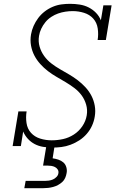

<svg xmlns="http://www.w3.org/2000/svg" viewBox="-20 -763 640 1003"><path d="M253 8Q253 8 253 8Q253 8 253 8Q228 8 204.5 4Q181 0 161 -10.5Q141 -21 125.5 -38Q110 -55 101 -76L89 0H46L76 -181H119Q114 -151 118.5 -120.5Q123 -90 142 -69Q161 -48 190 -39Q219 -30 250 -30Q280 -30 309.5 -36.5Q339 -43 365.5 -60Q392 -77 410 -103.5Q428 -130 433 -160Q438 -189 430 -216.5Q422 -244 406 -265.5Q390 -287 368 -303.5Q346 -320 322.5 -334Q299 -348 275.5 -361.5Q252 -375 230.5 -391.5Q209 -408 190.5 -428.5Q172 -449 159.5 -473Q147 -497 142 -525Q137 -553 142 -583Q146 -606 155.5 -627.5Q165 -649 179.5 -668.5Q194 -688 213.5 -703Q233 -718 255.5 -727.5Q278 -737 301 -740Q324 -743 346 -743Q372 -743 397 -739Q422 -735 443.5 -724Q465 -713 481.5 -696Q498 -679 507 -657L520 -735H563L533 -554H490Q495 -584 490.5 -614.5Q486 -645 467 -666Q448 -687 419 -696Q390 -705 360 -705Q341 -705 321.5 -702Q302 -699 283.5 -692.5Q265 -686 247.5 -674.5Q230 -663 217 -647Q204 -631 195.5 -613Q187 -595 184 -576Q179 -546 187 -519Q195 -492 211 -470Q227 -448 248.5 -431.5Q270 -415 293.5 -401.5Q317 -388 341 -374Q365 -360 386.5 -343.5Q408 -327 426.5 -307Q445 -287 457.5 -263Q470 -239 475 -211Q480 -183 475 -154Q471 -129 460.5 -106Q450 -83 433 -63.5Q416 -44 394.5 -30Q373 -16 349 -7Q325 2 301 5Q277 8 253 8ZM107 220 114 182H214Q224 182 235 180.5Q246 179 256.5 174.5Q267 170 275.5 161Q284 152 285 142Q287 131 281.5 122.5Q276 114 267 109.5Q258 105 247.5 103.5Q237 102 227 102H205L222 0H265L255 64Q270 66 285 71Q300 76 311 85.5Q322 95 326.5 110.5Q331 126 328 141Q326 154 320.5 166.5Q315 179 305 188Q295 197 283 203.5Q271 210 258 213.5Q245 217 232.5 218.5Q220 220 207 220Z"/></svg>

Font: Iosevka Curly Slab XLtExObl
Style: Regular
Weight: 200
Width: 7
Italic angle: -9°
Monospace: yes
Designer: Belleve Invis
Foundry: Belleve Invis
Version: Version 11.0.0; ttfautohint (v1.8.3)